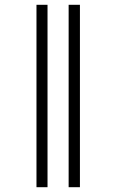

<svg xmlns="http://www.w3.org/2000/svg" viewBox="-20 -780 485 800"><path d="M266 0V-760H313V0ZM132 0V-760H178V0Z"/></svg>

Font: Noto Serif ExtraCondensed Light
Style: Regular
Weight: 300
Width: 2
Designer: Monotype Design Team
Foundry: Monotype Imaging Inc.
Version: Version 2.014; ttfautohint (v1.8.4.7-5d5b)